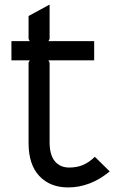

<svg xmlns="http://www.w3.org/2000/svg" viewBox="-20 -810 510 840"><path d="M460 -60Q375 10 278 10Q199 10 152 -40Q105 -90 105 -184V-536L110 -546H30V-630H110L105 -640V-740L197 -790V-640L192 -630H392V-546H192L197 -536V-188Q197 -132 220 -104.5Q243 -77 283 -77Q316 -77 342.5 -88Q369 -99 395 -124Z"/></svg>

Font: TypoPRO Sinkin Sans
Style: 400 Regular
Weight: 400
Designer: Keith Bates
Foundry: K-Type
Version: Sinkin Sans (version 1.0)  by Keith Bates   •   © 2014   www